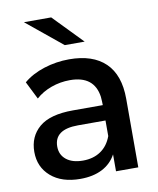

<svg xmlns="http://www.w3.org/2000/svg" viewBox="-91 -893 797 971"><g transform="rotate(-10 308.0 -408.0)"><path d="M98.9 -823.3H238.9L384.4 -673.3H282.2ZM541.1 -352.2V0H426.7V-86.7Q402.2 -41.1 355.6 -17.2Q308.9 6.7 243.3 6.7Q147.8 6.7 92.2 -41.7Q36.7 -90 36.7 -167.8Q36.7 -246.7 92.2 -293.9Q147.8 -341.1 265.6 -341.1H418.9Q418.9 -357.8 416.7 -384.4Q401.1 -494.4 276.7 -494.4Q226.7 -494.4 180.6 -477.8Q134.4 -461.1 101.1 -431.1L55.6 -522.2Q98.9 -558.9 161.7 -578.9Q224.4 -598.9 291.1 -598.9Q412.2 -598.9 476.7 -536.7Q541.1 -474.4 541.1 -352.2ZM418.9 -182.2V-262.2H277.8Q155.6 -262.2 155.6 -174.4Q155.6 -132.2 186.7 -107.2Q217.8 -82.2 272.2 -82.2Q325.6 -82.2 363.3 -107.8Q401.1 -133.3 418.9 -182.2Z"/></g></svg>

Font: Paperlogy 6 SemiBold
Style: Regular
Weight: 600
Designer: redesigned by Lee Juim, glyphs from Gmarket Sans & Montserrat
Foundry: PT&
Version: Version 1.001